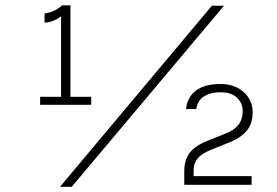

<svg xmlns="http://www.w3.org/2000/svg" viewBox="-20 -693 1040 720"><path d="M923.5 0H671V-50.5Q671 -83.5 682 -105Q693 -126.5 712.2 -140.5Q731.5 -154.5 755.5 -164L827.5 -193Q890 -216.5 890 -275.5Q890 -306 869 -326.5Q848 -347 806.5 -347Q770 -347 745.5 -331.8Q721 -316.5 716 -284H677.5Q681.5 -326.5 713.5 -352.2Q745.5 -378 806.5 -378Q860 -378 893.8 -347.8Q927.5 -317.5 927.5 -272.5Q927.5 -228.5 904.5 -202Q881.5 -175.5 844.5 -160.8Q807.5 -146 769.5 -130.5Q737 -117.5 721.5 -99.2Q706 -81 706 -54V-32.5H923.5ZM249 7.5H205L774.5 -671.5H820ZM322 -300H130.5V-330H209V-631.5Q179.5 -609.5 147 -608V-642.5Q184 -647 213 -673H244V-330H322Z"/></svg>

Font: Betina Sans Light
Style: Regular
Weight: 300
Designer: Jonathan Pinhorn (font) & Cristiano Sobral (main changes)
Version: Version 2.001;October 6, 2020;FontCreator 13.0.0.2681 64-bit